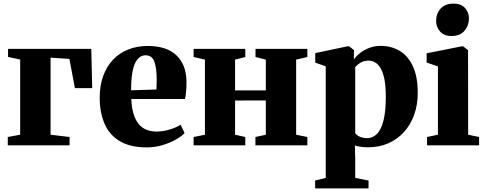

<svg xmlns="http://www.w3.org/2000/svg" viewBox="-20 -803 2680 1061"><path d="M23 0V-46L91.5 -58.5V-474L24.5 -488.5V-533H484.5L489.5 -316H394L363.5 -477.5L259.5 -484.5V-58.5L364.5 -46V0Z M791.5 11.5Q699.5 11.5 642 -23Q584.5 -57.5 557.8 -119.2Q531 -181 531 -263Q531 -330 550.2 -383Q569.5 -436 604.5 -473Q639.5 -510 688.5 -529.5Q737.5 -549 797 -549Q899.5 -549 954 -498.2Q1008.5 -447.5 1010.5 -354.5Q1010.5 -320 1008.2 -295.5Q1006 -271 1002 -256H705.5Q707.5 -208.5 717.8 -174.5Q728 -140.5 745.5 -118.8Q763 -97 788.2 -86.5Q813.5 -76 846 -76Q880.5 -76 918.5 -87.5Q956.5 -99 978 -114L1000 -67.5Q985.5 -51.5 953.8 -33Q922 -14.5 879.8 -1.5Q837.5 11.5 791.5 11.5ZM704.5 -304 844.5 -308.5Q845 -322 845.2 -334.2Q845.5 -346.5 846 -360Q846 -426 833.2 -461.8Q820.5 -497.5 784.5 -497.5Q768 -497.5 753.8 -488.2Q739.5 -479 728.2 -457.5Q717 -436 710.8 -398.5Q704.5 -361 704.5 -304Z M1050 0V-46L1112.5 -58.5V-473.5L1050 -488V-533H1335.5V-488L1279 -473.5V-303.5H1449V-473.5L1392 -488V-533H1678.5V-488L1616.5 -473.5V-58.5L1678.5 -46V0H1391.5V-46L1449 -58.5V-248L1279 -247.5V-58.5L1335.5 -46V0Z M1721.5 238V194.5L1780 180V-436.5L1722 -457V-509.5L1899.5 -547H1909.5L1936.5 -525.5L1935.5 -473.5Q1945.5 -490 1966.8 -507.5Q1988 -525 2017.8 -537.2Q2047.5 -549.5 2082 -549.5Q2144 -549.5 2190.2 -521Q2236.5 -492.5 2262.5 -435Q2288.5 -377.5 2288.5 -290Q2288.5 -224.5 2269 -169.5Q2249.5 -114.5 2213 -74Q2176.5 -33.5 2126 -11.2Q2075.5 11 2013 11Q1992 11 1971.5 7.8Q1951 4.5 1941 1L1943 74V180L2016.5 194.5V238ZM2008.5 -39.5Q2040 -39.5 2063.2 -63Q2086.5 -86.5 2099.2 -137.2Q2112 -188 2112 -269Q2112 -324.5 2104.8 -362.5Q2097.5 -400.5 2084.5 -423.8Q2071.5 -447 2054 -457.5Q2036.5 -468 2016.5 -468Q1997.5 -468 1983 -461.8Q1968.5 -455.5 1958.5 -447.2Q1948.5 -439 1943 -432V-67.5Q1950.5 -55 1969 -47.2Q1987.5 -39.5 2008.5 -39.5Z M2340 0V-46L2400 -58.5V-436L2337.5 -457.5V-508.5L2531.5 -547H2539.5L2566.5 -525.5L2567 -58.5L2627.5 -46V0ZM2474.5 -604Q2433 -604 2411.5 -629.2Q2390 -654.5 2390 -686.5Q2390 -727 2414.5 -755Q2439 -783 2486 -783H2487Q2528.5 -783 2550 -758.5Q2571.5 -734 2571.5 -701.5Q2571.5 -662 2547 -633Q2522.5 -604 2475.5 -604Z"/></svg>

Font: Merriweather 72pt Black
Style: Regular
Weight: 900
Version: Version 2.100